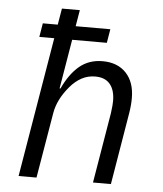

<svg xmlns="http://www.w3.org/2000/svg" viewBox="-53 -786 706 833"><g transform="rotate(5 300.0 -370.0)"><path d="M161 -609H96L106 -669H171L183 -740H261L249 -669H400L390 -609H239L203 -394H207Q237 -459 278.5 -493.5Q320 -528 379 -528Q444 -528 481.5 -488.5Q519 -449 519 -379Q519 -347 513 -312L461 0H383L434 -305L435 -313Q439 -341 439 -360Q439 -407 417.5 -433Q396 -459 353 -459Q321 -459 294 -444.5Q267 -430 244 -403Q195 -345 185 -285L137 0H59Z"/></g></svg>

Font: iA Writer Mono V
Style: Regular
Weight: 400
Italic angle: -9.5°
Designer: Mike Abbink, Paul van der Laan, Pieter van Rosmalen
Foundry: Bold Monday
Version: Version 2.000